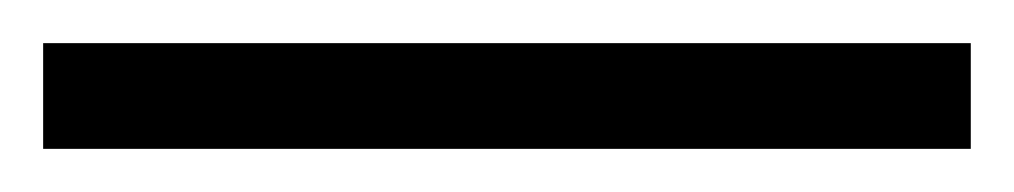

<svg xmlns="http://www.w3.org/2000/svg" viewBox="-24 63 470 89"><path d="M-4 132V83H426V132Z"/></svg>

Font: Noto Serif Tamil SemiCondensed Light
Style: Regular
Weight: 300
Width: 4
Designer: Indian Type Foundry, Tom Grace, and the Monotype Design Team
Foundry: Monotype Imaging Inc.
Version: Version 2.004; ttfautohint (v1.8.4.7-5d5b)